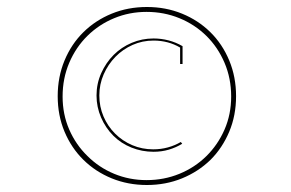

<svg xmlns="http://www.w3.org/2000/svg" viewBox="-20 -647 833 549"><path d="M582 -190Q547 -156 500.5 -137Q454 -118 400 -118Q346 -118 299.5 -137Q253 -156 218.5 -190Q184 -224 164.5 -270.5Q145 -317 145 -372Q145 -427 164.5 -474Q184 -521 218.5 -555Q253 -589 299.5 -608Q346 -627 400 -627Q454 -627 500.5 -608Q547 -589 581.5 -555Q616 -521 635.5 -474Q655 -427 655 -372Q655 -317 635.5 -270.5Q616 -224 582 -190ZM230 -201Q263 -168 306.5 -150Q350 -132 399 -132Q449 -132 493 -150Q537 -168 570 -200.5Q603 -233 622 -276.5Q641 -320 641 -371Q641 -423 622 -467.5Q603 -512 570 -544.5Q537 -577 493 -595Q449 -613 399 -613Q350 -613 306.5 -595Q263 -577 230 -544.5Q197 -512 178 -467.5Q159 -423 159 -371Q159 -320 178 -276.5Q197 -233 230 -201ZM501 -236Q483 -225 462.5 -219Q442 -213 419 -213Q386 -213 356 -225Q326 -237 304 -259Q282 -281 269 -311Q256 -341 256 -374Q256 -408 269.5 -438Q283 -468 305 -490Q327 -512 356.5 -524.5Q386 -537 419 -537Q441 -537 462 -531.5Q483 -526 502 -515V-464H495V-511Q478 -521 459 -526Q440 -531 419 -531Q387 -531 359 -518.5Q331 -506 310 -484.5Q289 -463 276.5 -434.5Q264 -406 264 -374Q264 -342 276 -314Q288 -286 309 -265Q330 -244 358 -232Q386 -220 418 -220Q440 -220 460 -225.5Q480 -231 497 -241Z"/></svg>

Font: Josefin Slab Thin
Style: Regular
Weight: 100
Designer: Santiago Orozco
Foundry: Typemade
Version: Version 2.000